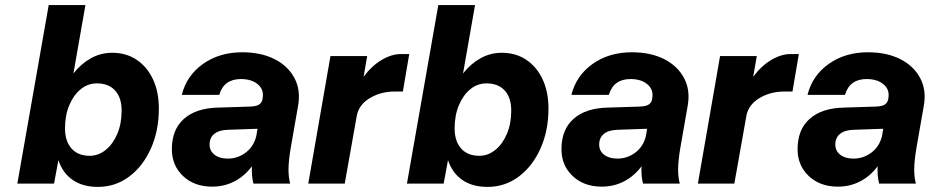

<svg xmlns="http://www.w3.org/2000/svg" viewBox="-20 -720 3646 753"><path d="M171 -700H315L268 -432Q298 -470 336.5 -491.5Q375 -513 420 -513Q475 -513 516 -485.5Q557 -458 580 -409Q603 -360 603 -294Q603 -207 571.5 -137Q540 -67 486 -27Q432 13 364 13Q305 13 265.5 -14Q226 -41 209 -92L192 0H48ZM457 -286Q457 -337 431.5 -365Q406 -393 360 -393Q325 -393 297 -370.5Q269 -348 252 -308Q235 -268 235 -217Q235 -166 260.5 -137.5Q286 -109 332 -109Q366 -109 394.5 -132Q423 -155 440 -195Q457 -235 457 -286Z M1120 -139Q1112 -91 1111.5 -58.5Q1111 -26 1118 0H974Q966 -29 968 -68Q940 -30 900 -9Q860 12 812 12Q742 12 698 -29.5Q654 -71 654 -135Q654 -212 701.5 -254Q749 -296 835 -298L961 -302Q984 -303 994.5 -309Q1005 -315 1009 -328L1010 -335Q1016 -368 991.5 -389Q967 -410 925 -410Q858 -410 840 -348H693Q712 -424 776.5 -469.5Q841 -515 930 -515Q1004 -515 1057 -488Q1110 -461 1135 -413.5Q1160 -366 1149 -305ZM802 -153Q802 -128 821.5 -113Q841 -98 873 -98Q912 -98 943.5 -121.5Q975 -145 985 -186L990 -215L874 -211Q839 -210 820.5 -195Q802 -180 802 -153Z M1276 -500H1420L1406 -419Q1438 -462 1477 -485Q1516 -508 1552 -508H1585L1560 -361H1527Q1475 -361 1432.5 -336.5Q1390 -312 1380 -270L1332 0H1189Z M1699 -700H1843L1796 -432Q1826 -470 1864.5 -491.5Q1903 -513 1948 -513Q2003 -513 2044 -485.5Q2085 -458 2108 -409Q2131 -360 2131 -294Q2131 -207 2099.5 -137Q2068 -67 2014 -27Q1960 13 1892 13Q1833 13 1793.5 -14Q1754 -41 1737 -92L1720 0H1576ZM1985 -286Q1985 -337 1959.5 -365Q1934 -393 1888 -393Q1853 -393 1825 -370.5Q1797 -348 1780 -308Q1763 -268 1763 -217Q1763 -166 1788.5 -137.5Q1814 -109 1860 -109Q1894 -109 1922.5 -132Q1951 -155 1968 -195Q1985 -235 1985 -286Z M2648 -139Q2640 -91 2639.5 -58.5Q2639 -26 2646 0H2502Q2494 -29 2496 -68Q2468 -30 2428 -9Q2388 12 2340 12Q2270 12 2226 -29.5Q2182 -71 2182 -135Q2182 -212 2229.5 -254Q2277 -296 2363 -298L2489 -302Q2512 -303 2522.5 -309Q2533 -315 2537 -328L2538 -335Q2544 -368 2519.5 -389Q2495 -410 2453 -410Q2386 -410 2368 -348H2221Q2240 -424 2304.5 -469.5Q2369 -515 2458 -515Q2532 -515 2585 -488Q2638 -461 2663 -413.5Q2688 -366 2677 -305ZM2330 -153Q2330 -128 2349.5 -113Q2369 -98 2401 -98Q2440 -98 2471.5 -121.5Q2503 -145 2513 -186L2518 -215L2402 -211Q2367 -210 2348.5 -195Q2330 -180 2330 -153Z M2804 -500H2948L2934 -419Q2966 -462 3005 -485Q3044 -508 3080 -508H3113L3088 -361H3055Q3003 -361 2960.5 -336.5Q2918 -312 2908 -270L2860 0H2717Z M3574 -139Q3566 -91 3565.5 -58.5Q3565 -26 3572 0H3428Q3420 -29 3422 -68Q3394 -30 3354 -9Q3314 12 3266 12Q3196 12 3152 -29.5Q3108 -71 3108 -135Q3108 -212 3155.5 -254Q3203 -296 3289 -298L3415 -302Q3438 -303 3448.5 -309Q3459 -315 3463 -328L3464 -335Q3470 -368 3445.5 -389Q3421 -410 3379 -410Q3312 -410 3294 -348H3147Q3166 -424 3230.5 -469.5Q3295 -515 3384 -515Q3458 -515 3511 -488Q3564 -461 3589 -413.5Q3614 -366 3603 -305ZM3256 -153Q3256 -128 3275.5 -113Q3295 -98 3327 -98Q3366 -98 3397.5 -121.5Q3429 -145 3439 -186L3444 -215L3328 -211Q3293 -210 3274.5 -195Q3256 -180 3256 -153Z"/></svg>

Font: Overused Grotesk
Style: Bold Italic
Weight: 700
Italic angle: -10°
Version: Version 0.003